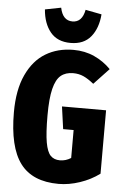

<svg xmlns="http://www.w3.org/2000/svg" viewBox="-62 -979 675 1041"><g transform="rotate(5 275.5 -458.5)"><path d="M519 -626 437 -539Q406 -564 380.5 -575.5Q355 -587 324 -587Q283 -587 257 -565.5Q231 -544 218 -491.5Q205 -439 205 -347Q205 -251 214 -200Q223 -149 242 -129.5Q261 -110 293 -110Q325 -110 353 -128V-280H296L279 -402H519V-57Q472 -22 412.5 -2Q353 18 297 18Q154 18 88 -70.5Q22 -159 22 -348Q22 -470 60 -552Q98 -634 163.5 -673.5Q229 -713 315 -713Q377 -713 428.5 -689.5Q480 -666 519 -626ZM141 -918 228 -935Q242 -866 295 -866Q348 -866 361 -935L449 -918Q443 -842 405 -795.5Q367 -749 295 -749Q223 -749 185 -795.5Q147 -842 141 -918Z"/></g></svg>

Font: Fira Sans Extra Condensed ExtraBold
Style: Regular
Weight: 800
Width: 1
Designer: Carrois Corporate & Edenspiekermann AG
Foundry: Carrois Corporate GbR & Edenspiekermann AG
Version: Version 4.203